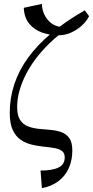

<svg xmlns="http://www.w3.org/2000/svg" viewBox="-20 -760 477 985"><path d="M195 205 188 115Q248 115 280 99.5Q312 84 312 48Q312 24 296.5 13.5Q281 3 256 -1Q231 -5 201 -8Q171 -11 141 -18.5Q111 -26 86 -43Q61 -60 45.5 -93Q30 -126 30 -181Q30 -257 53.5 -328Q77 -399 124.5 -464.5Q172 -530 244.5 -590.5Q317 -651 415 -707L437 -677Q316 -618 234 -538Q152 -458 110 -372.5Q68 -287 68 -211Q68 -167 83.5 -144Q99 -121 124 -111.5Q149 -102 179.5 -99Q210 -96 240 -93.5Q270 -91 295 -82Q320 -73 335.5 -51.5Q351 -30 351 12Q351 63 332.5 103.5Q314 144 279 170Q244 196 195 205ZM281 -579Q236 -579 196 -593Q156 -607 130 -638.5Q104 -670 102 -720L195 -740Q196 -692 227 -656Q258 -620 315 -620L437 -677Q425 -652 400.5 -629.5Q376 -607 345 -593Q314 -579 281 -579Z"/></svg>

Font: Brygada 1918
Style: Italic
Weight: 400
Italic angle: -8°
Designer: Mateusz Machalski | Borys Kosmynka | Przemek Hoffer
Foundry: NIEPODLEGLA 2018
Version: Version 3.006